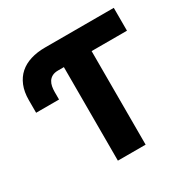

<svg xmlns="http://www.w3.org/2000/svg" viewBox="-162 -883 1033 1039"><g transform="rotate(-30 355.0 -363.5)"><path d="M248.9 -727.3H679V-584.5H458.1V0H284.8V-584.5H248.9Q225.9 -584.5 211.3 -576.5Q196.7 -568.5 188.6 -555.6Q180.4 -542.6 177.4 -526.3Q174.4 -509.9 174.4 -493.3V-445.7H31.2V-524.9Q31.2 -576 46.9 -614.2Q62.5 -652.3 90.9 -677.4Q119.3 -702.4 159.4 -714.8Q199.6 -727.3 248.9 -727.3Z"/></g></svg>

Font: Inter P Extra Bold
Style: Regular
Weight: 800
Designer: Rasmus Andersson
Foundry: rsms
Version: Version 3.018;git-588b23468